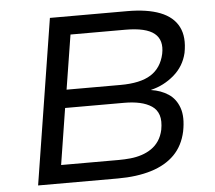

<svg xmlns="http://www.w3.org/2000/svg" viewBox="-51 -761 914 816"><g transform="rotate(-5 406.0 -352.5)"><path d="M79 0 191 -705H521Q606 -705 661 -683.5Q716 -662 738.5 -618Q761 -574 748 -507Q735 -451 691.5 -413.5Q648 -376 593 -363V-362Q634 -356 665.5 -335.5Q697 -315 711 -275.5Q725 -236 713 -175Q700 -115 662 -76.5Q624 -38 562.5 -19Q501 0 419 0ZM184 -78H430Q455 -78 480 -80.5Q505 -83 528 -90.5Q551 -98 570 -111Q589 -124 602 -143.5Q615 -163 621 -190Q628 -228 620 -252.5Q612 -277 591 -291Q570 -305 540.5 -311.5Q511 -318 474 -318H222ZM235 -395H465Q550 -395 595 -423.5Q640 -452 653 -511Q665 -569 629.5 -598Q594 -627 506 -627H272Z"/></g></svg>

Font: Nunito Sans 7pt SemiExpanded
Style: Italic
Weight: 400
Width: 6
Italic angle: -9°
Designer: Vernon Adams
Foundry: Vernon Adams
Version: Version 3.101;gftools[0.9.27]